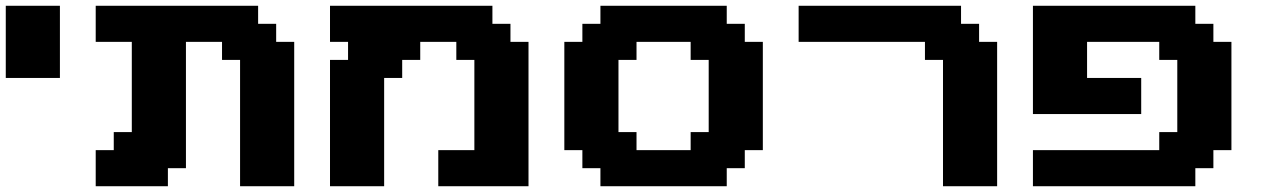

<svg xmlns="http://www.w3.org/2000/svg" viewBox="-20 -645 4409 665"><path d="M0 -375H187.5V-625H0Z M811.5 0H999V-500H936.5V-562.5H874V-625H311.5V-500H436.5V-187.5H374V-125H311.5V0H561.5V-62.5H624V-500H749V-437.5H811.5Z M1498 0H1810.5V-500H1748V-562.5H1685.5V-625H1123V-500H1185.5V-437.5H1123V0H1310.5V-375H1373V-437.5H1435.5V-500H1560.5V-437.5H1623V-125H1498Z M2059.6 0H2497.1V-62.5H2559.6V-125H2622.1V-500H2559.6V-562.5H2497.1V-625H2059.6V-562.5H1997.1V-500H1934.6V-125H1997.1V-62.5H2059.6ZM2372.1 -125H2184.6V-187.5H2122.1V-437.5H2184.6V-500H2372.1V-437.5H2434.6V-187.5H2372.1Z M3246.1 0H3433.6V-500H3371.1V-562.5H3308.6V-625H2746.1V-500H3183.6V-437.5H3246.1Z M3557.6 0H4120.1V-62.5H4182.6V-125H4245.1V-500H4182.6V-562.5H4120.1V-625H3557.6V-250H3932.6V-375H3745.1V-500H3995.1V-437.5H4057.6V-187.5H3995.1V-125H3557.6Z"/></svg>

Font: Faithful 32x
Style: Semibold
Weight: 400
Foundry: Faithful Resource Pack
Version: Version 1.0; January 27, 2023